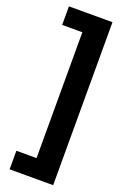

<svg xmlns="http://www.w3.org/2000/svg" viewBox="-189 -942 727 1127"><g transform="rotate(20 174.5 -378.0)"><path d="M305 -887H33V-771H159V15H33V131H305Z"/></g></svg>

Font: Glow Sans SC Normal
Style: Bold
Weight: 700
Designer: Ryoko NISHIZUKA (kana, bopomofo & ideographs); Paul D. Hunt (Latin, Greek & Cyrillic); Sandoll Communications, Soo-young
Version: Version 0.93